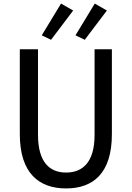

<svg xmlns="http://www.w3.org/2000/svg" viewBox="-20 -1042 740 1076"><path d="M214 -844 266 -819 390 -983 322 -1022ZM403 -844 455 -819 579 -983 511 -1022ZM91 -290C91 -71 199 14 350 14C502 14 607 -71 607 -290V-766H510V-286C510 -131 442 -75 350 -75C260 -75 193 -131 193 -286V-766H91Z"/></svg>

Font: Kawkab Mono Light
Style: Bold
Weight: 400
Monospace: yes
Designer: Abdullah Arif
Foundry: Abdullah Arif
Version: Version 1.000;PS 000.500;hotconv 1.0.88;makeotf.lib2.5.64775